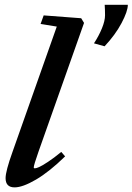

<svg xmlns="http://www.w3.org/2000/svg" viewBox="-20 -791 567 822"><path d="M427.7 -592.8 382.3 -605.5Q402.8 -636.7 416.3 -669.4Q429.7 -702.1 429.7 -725.6Q429.7 -749 428.2 -770.5H527.3Q527.3 -743.2 500.5 -692.4Q473.6 -641.6 427.7 -592.8ZM42.5 11.2Q3.9 11.2 3.9 -28.3Q3.9 -58.1 33.7 -141.1L223.1 -677.2L153.8 -688.5L167 -725.1L327.6 -712.9L339.8 -692.9L145 -142.1Q124.5 -84 124.5 -74.2Q124.5 -70.3 128.9 -70.3Q134.8 -70.3 147.2 -75.7Q159.7 -81.1 185.3 -97.9Q210.9 -114.7 242.2 -140.6L258.8 -121.6Q191.4 -55.7 134.3 -22.2Q77.1 11.2 42.5 11.2Z"/></svg>

Font: Elstob
Style: Bold Italic
Weight: 700
Italic angle: -20°
Designer: Peter S. Baker
Version: Version 1.015